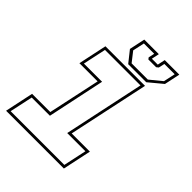

<svg xmlns="http://www.w3.org/2000/svg" viewBox="-200 -793 895 895"><g transform="rotate(45 248.0 -345.0)"><path d="M-0.5 0 29.5 -141.5H149.5L204.5 -398.5H84.5L114.5 -540H375.5L290.5 -141.5H410.5L380.5 0ZM16 -13.5H370L394.5 -128H274.5L359 -526.5H125L100.5 -412H220.5L160.5 -128H40.5ZM248.5 -556 204 -612 220.5 -690H316.5L308.5 -652H347.5L355.5 -690H451.5L435 -612L367.5 -556ZM257 -570H364L422.5 -618L435 -676H367L360.5 -646L350.5 -638H299.5L293.5 -646L300 -676H232L219.5 -618Z"/></g></svg>

Font: Tourney Thin Thin
Style: Italic
Weight: 250
Italic angle: -12°
Version: Version 1.015